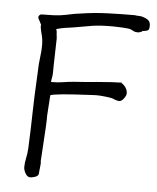

<svg xmlns="http://www.w3.org/2000/svg" viewBox="-51 -737 647 790"><g transform="rotate(5 272.5 -342.0)"><path d="M159.2 -454.1Q159.2 -447.3 159.2 -443.4Q159.2 -421.9 158.2 -416L155.3 -399.4Q154.3 -393.6 154.3 -391.6Q154.3 -389.6 156.2 -389.6H161.1Q183.6 -389.6 204.1 -393.1Q224.6 -396.5 247.1 -398.4Q294.9 -401.4 343.8 -406.2Q414.1 -412.1 441.4 -412.1H444.3V-410.2Q454.1 -404.3 461.4 -393.6Q468.8 -382.8 468.8 -369.1Q468.8 -361.3 459.5 -348.6Q450.2 -335.9 440.4 -335.9Q436.5 -335.9 428.7 -337.9Q425.8 -338.9 422.9 -339.8Q419.9 -340.8 418 -341.8Q413.1 -344.7 403.3 -346.2Q393.6 -347.7 382.3 -349.1Q371.1 -350.6 360.8 -351.1Q350.6 -351.6 343.8 -351.6Q337.9 -351.6 322.3 -350.6Q306.6 -349.6 286.6 -348.6Q266.6 -347.7 244.6 -346.2Q222.7 -344.7 203.6 -342.8Q184.6 -340.8 171.9 -338.9Q159.2 -336.9 157.2 -335.9Q155.3 -333 154.3 -307.6Q150.4 -250 150.4 -249Q152.3 -238.3 141.6 -77.1Q140.6 -63.5 140.6 -62.5Q142.6 -52.7 140.6 -42Q138.7 -29.3 138.2 -19Q137.7 -8.8 136.7 -5.9Q132.8 2 121.1 5.4Q109.4 8.8 103.5 8.8Q90.8 8.8 83 -5.4Q75.2 -19.5 75.2 -30.3Q75.2 -49.8 79.6 -69.3Q84 -88.9 85 -110.4Q88.9 -202.1 89.8 -259.8Q90.8 -317.4 95.7 -409.2Q96.7 -426.8 97.2 -442.9Q97.7 -459 99.6 -474.6Q101.6 -494.1 103 -506.3Q104.5 -518.6 104.5 -538.1Q104.5 -559.6 99.6 -578.1Q88.9 -619.1 93.8 -619.1Q93.8 -619.1 89.8 -627L85.9 -634.8Q84 -638.7 81.5 -642.6Q79.1 -646.5 79.1 -650.4Q79.1 -655.3 82 -658.2Q85 -661.1 86.9 -662.1Q88.9 -663.1 94.7 -663.1Q119.1 -663.1 142.6 -664.1Q166 -665 190.4 -669.9Q204.1 -672.9 218.8 -675.8Q233.4 -678.7 251 -680.7Q306.6 -689.5 362.3 -691.4Q418 -693.4 473.6 -693.4Q477.5 -693.4 480.5 -692.4L497.1 -691.4Q498 -691.4 499 -691.4L502 -690.4Q502.9 -690.4 503.9 -690.4Q518.6 -686.5 528.8 -679.2Q539.1 -671.9 539.1 -655.3Q539.1 -643.6 536.1 -639.6Q533.2 -634.8 526.4 -633.8Q521.5 -632.8 516.6 -631.8Q511.7 -631.8 508.8 -629.9Q508.8 -627 503.9 -627H502.9Q500 -624 491.2 -624Q486.3 -624 482.4 -625L475.6 -627Q473.6 -628.9 471.2 -629.4Q468.8 -629.9 465.8 -631.8Q462.9 -634.8 452.1 -636.2Q441.4 -637.7 428.2 -638.2Q415 -638.7 403.3 -639.2Q391.6 -639.6 385.7 -639.6Q335.9 -639.6 304.7 -634.8Q239.3 -623 225.6 -621.1Q209 -619.1 191.4 -616.2Q173.8 -613.3 157.2 -608.4V-605.5L158.2 -603.5Q160.2 -599.6 160.2 -587.9Q161.1 -579.1 162.1 -570.3Z"/></g></svg>

Font: ToneOZ-Zhuyin-Tsuipita-TC
Style: Regular
Weight: 400
Designer: ÂÆ£ÂøóÂáåJeffrey Xuan(jeffreyx@gmail.com, ToneOZ.com) ÈòøÂù§(cjkFonts)
Foundry: ToneOZ
Version: Version 0.240710